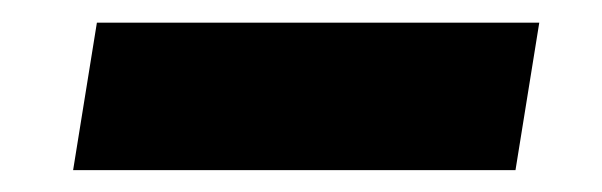

<svg xmlns="http://www.w3.org/2000/svg" viewBox="-20 -391 539 172"><path d="M463.1 -370.7 441.8 -238.6H45.5L66.8 -370.7Z"/></svg>

Font: Inter UI Black
Style: Italic
Weight: 900
Italic angle: -9.39999°
Designer: Rasmus Andersson
Foundry: rsms
Version: 3.2;8d6f07862